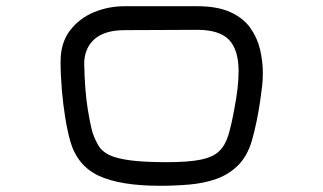

<svg xmlns="http://www.w3.org/2000/svg" viewBox="-20 -644 1040 618"><path d="M495 -46Q368 -46 298.5 -78Q229 -110 206 -190Q197 -222 190 -265Q183 -308 179 -355.5Q175 -403 175 -446Q175 -506 205 -545.5Q235 -585 282 -604.5Q329 -624 381 -624H614Q680 -624 721.5 -605Q763 -586 785.5 -554.5Q808 -523 817 -485Q826 -447 826 -409Q826 -399 825.5 -389Q825 -379 824 -369Q822 -351 817.5 -319.5Q813 -288 806 -254Q799 -220 791 -192Q776 -141 746 -111.5Q716 -82 676 -68Q636 -54 589.5 -50Q543 -46 495 -46ZM518 -122Q586 -122 625.5 -130Q665 -138 685 -157Q705 -176 715 -209Q725 -242 734 -292Q741 -328 744.5 -358.5Q748 -389 748 -414Q748 -484 717 -516Q686 -548 615 -548L383 -547Q316 -547 283.5 -517.5Q251 -488 251 -438Q253 -350 262.5 -292.5Q272 -235 279 -214Q287 -192 297.5 -174.5Q308 -157 331 -145.5Q354 -134 398.5 -128Q443 -122 518 -122Z"/></svg>

Font: Kiwi Maru
Style: Regular
Weight: 400
Designer: Hiroki-Chan
Version: Version 1.100